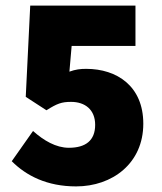

<svg xmlns="http://www.w3.org/2000/svg" viewBox="-20 -654 580 686"><path d="M252 12C381 12 492 -70 492 -212C492 -346 398 -408 288 -408C267 -408 250 -406 228 -398L236 -490H464V-634H88L72 -308L146 -260C184 -284 200 -290 234 -290C284 -290 320 -262 320 -208C320 -152 286 -126 226 -126C180 -126 136 -152 98 -186L22 -78C74 -26 148 12 252 12Z"/></svg>

Font: Source Sans Pro Black
Style: Regular
Weight: 900
Designer: Paul D. Hunt
Foundry: Adobe Systems Incorporated
Version: Version 3.006;hotconv 1.0.111;makeotfexe 2.5.65597